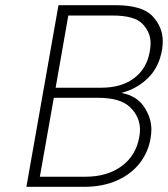

<svg xmlns="http://www.w3.org/2000/svg" viewBox="-20 -722 649 742"><path d="M449 -363Q508 -352 536.5 -309.5Q565 -267 565 -222Q565 -206 562 -188Q553 -134 520 -91.5Q487 -49 432 -24.5Q377 0 305 0H82L206 -702H425Q530 -702 569.5 -659.5Q609 -617 609 -563Q609 -546 606 -528Q594 -461 551 -419.5Q508 -378 449 -363ZM195 -383H371Q450 -383 499 -420.5Q548 -458 559 -524Q562 -540 562 -555Q562 -597 531 -629.5Q500 -662 415 -662H244ZM309 -39Q394 -39 449.5 -79.5Q505 -120 518 -191Q521 -207 521 -221Q521 -270 483.5 -307Q446 -344 360 -344H188L134 -39Z"/></svg>

Font: Fz Poppins ExtLt
Style: Italic
Weight: 200
Italic angle: -10°
Designer: Ninad Kale (Devanagari), Jonny Pinhorn (Latin)
Foundry: Indian Type Foundry
Version: Vit hóa bi Vntype.Com & FontZin.Com